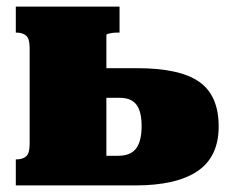

<svg xmlns="http://www.w3.org/2000/svg" viewBox="-20 -563 696 583"><path d="M303 -90H339Q377 -90 393.5 -112.5Q410 -135 410 -180Q410 -225 394 -245.5Q378 -266 344 -266H286V-356H396Q526 -356 585 -314.5Q644 -273 644 -179Q644 -87 580 -43.5Q516 0 391 0H28V-79H30Q49 -79 59.5 -88.5Q70 -98 70 -125V-418Q70 -445 59.5 -454.5Q49 -464 30 -464H28V-543H343V-464H334Q328 -464 321 -463Q314 -462 308.5 -460.5Q303 -459 303 -456Z"/></svg>

Font: Roboto Serif Black
Style: Regular
Weight: 900
Designer: Greg Gazdowicz
Foundry: Commercial Type
Version: Version 1.008